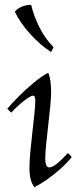

<svg xmlns="http://www.w3.org/2000/svg" viewBox="-20 -754 328 789"><path d="M121 15Q101 -11 101 -64Q101 -90 104.5 -129Q108 -168 113 -210Q118 -252 121.5 -287Q125 -322 125 -341Q125 -361 116 -361Q106 -361 79 -340Q52 -319 26 -291L10 -307Q28 -329 58 -359Q88 -389 121 -416Q154 -443 178 -455Q184 -442 187 -421.5Q190 -401 190 -376Q190 -354 186.5 -316.5Q183 -279 178 -237.5Q173 -196 169.5 -159Q166 -122 166 -99Q166 -88 169.5 -77Q173 -66 183 -66Q205 -66 259 -125L275 -109Q258 -87 231 -62.5Q204 -38 175 -17.5Q146 3 121 15ZM108 -734Q118 -691 141 -644Q164 -597 200 -560L190 -540Q145 -569 103.5 -615Q62 -661 41 -706Q52 -720 72 -727.5Q92 -735 108 -734Z"/></svg>

Font: Bona Nova SC
Style: Italic
Weight: 400
Italic angle: -4°
Designer: Mateusz Machalski
Foundry: Capitalics
Version: Version 4.001; ttfautohint (v1.8.4.7-5d5b)